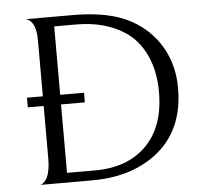

<svg xmlns="http://www.w3.org/2000/svg" viewBox="-50 -741 844 794"><g transform="rotate(-5 372.0 -344.0)"><path d="M301 0H86Q89 -1 92.5 -2.5Q96 -4 103 -11Q110 -18 115 -28Q120 -38 124 -58Q128 -78 128 -104V-324H62V-364H128V-596Q128 -676 86 -688H281Q434 -688 523 -638Q602 -594 645 -519Q688 -444 688 -350Q688 -182 580.5 -91Q473 0 301 0ZM494 -593Q411 -648 292 -648H200V-364H299V-324H200V-40H317Q452 -40 530 -118.5Q608 -197 608 -340Q608 -427 577.5 -492.5Q547 -558 494 -593Z"/></g></svg>

Font: Bellefair
Style: Regular
Weight: 400
Designer: Nick Shinn, Liron Lavi Turkenic
Foundry: Shinntype
Version: Version 1.003;PS 001.003;hotconv 1.0.88;makeotf.lib2.5.64775